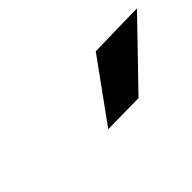

<svg xmlns="http://www.w3.org/2000/svg" viewBox="-16 -987 641 641"><g transform="rotate(-45 304.0 -667.0)"><path d="M254.5 -559Q293.5 -613 332 -666Q370.5 -719 409 -772.5L607.5 -776.5Q554 -720.5 501.5 -666.5Q449 -612.5 399.5 -561Z"/></g></svg>

Font: Heraclito ExtraBold
Style: Italic
Weight: 800
Italic angle: -12°
Designer: Kostas Bartsokas (font) & Cristiano Sobral (main changes)
Foundry: Kostas Bartsokas (font) & Cristiano Sobral (main changes)
Version: Version 1.00;July 8, 2020;FontCreator 13.0.0.2655 64-bit